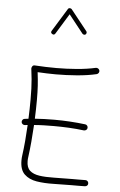

<svg xmlns="http://www.w3.org/2000/svg" viewBox="-64 -1050 685 1092"><g transform="rotate(5 278.0 -504.0)"><path d="M72.8 -337.4Q72.3 -344.2 76.7 -350.3Q81.1 -356.4 88.4 -356.9Q99.1 -358.4 109.9 -359.4Q112.3 -416.5 112.3 -468.8Q112.3 -503.9 111.3 -531.5Q110.4 -559.1 107.9 -585.7Q105.5 -612.3 101.1 -645Q100.6 -650.4 105.2 -658Q109.9 -665.5 119.6 -664.6Q150.4 -662.6 181.4 -661.6Q212.4 -660.6 242.7 -660.6Q299.8 -660.6 359.4 -665.5Q418.9 -670.4 466.3 -681.2Q473.1 -682.6 479.5 -678.7Q485.8 -674.8 487.8 -667.5Q489.3 -660.6 485.4 -654.3Q481.4 -647.9 474.1 -646Q423.8 -634.3 362.5 -629.4Q301.3 -624.5 242.7 -624.5Q216.8 -624.5 190.7 -625.5Q164.6 -626.5 138.7 -627.9Q144 -585.9 146.2 -551.3Q148.4 -516.6 148.4 -468.8Q148.4 -418.5 146 -362.8Q199.2 -366.7 256.3 -366.7Q301.8 -366.7 345.9 -364Q390.1 -361.3 433.6 -356Q440.9 -355.5 445.6 -349.4Q450.2 -343.3 449.2 -336.4Q448.7 -329.1 442.6 -324.7Q436.5 -320.3 429.7 -320.8Q386.7 -326.2 343.5 -328.4Q300.3 -330.6 256.3 -330.6Q227.1 -330.6 199.5 -329.8Q171.9 -329.1 144.5 -326.7Q141.6 -277.8 137.5 -230.5Q133.3 -183.1 127.9 -143.6Q126 -131.8 126 -119.6Q126 -82.5 145.5 -64.9Q165 -47.4 200.2 -42.2Q235.4 -37.1 283.2 -38.3Q331.1 -39.6 387.2 -39.6Q406.7 -39.6 425.5 -39.6Q444.3 -39.6 462.4 -40Q469.7 -40.5 475.1 -35.4Q480.5 -30.3 480.5 -22.5Q481 -15.1 475.6 -10Q470.2 -4.9 462.4 -4.9Q444.3 -4.4 425.5 -4.4Q406.7 -4.4 387.2 -4.4Q335.9 -4.4 283.7 -2.9Q231.4 -1.5 187.7 -8.5Q144 -15.6 117.4 -41Q90.8 -66.4 90.8 -119.6Q90.8 -134.8 92.8 -148.4Q98.1 -186 102.1 -231.2Q106 -276.4 108.4 -323.7Q100.6 -322.8 92.3 -321.8Q85.4 -321.3 79.6 -325.7Q73.7 -330.1 72.8 -337.4ZM202.1 -851.6Q191.4 -857.9 197.8 -869.1L278.8 -1000.5Q282.7 -1006.8 289.8 -1006.3Q296.9 -1005.9 300.3 -1002L394 -884.3Q397.5 -880.4 396.7 -874.8Q396 -869.1 392.1 -865.7Q388.2 -862.3 382.6 -863.3Q377 -864.3 373.5 -868.2L291.5 -971.7L220.2 -855.5Q212.9 -844.2 202.1 -851.6Z"/></g></svg>

Font: Mikhak-DS2-FD ExtraLight
Style: Regular
Weight: 200
Designer: Amin Abedi
Version: Version 3.2